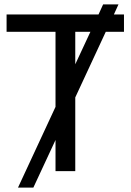

<svg xmlns="http://www.w3.org/2000/svg" viewBox="-20 -780 596 875"><path d="M323 0H233V-142L132 75H62L233 -293V-635H10V-714H429L450 -760H520L499 -714H545V-635H462L323 -336ZM323 -635V-487L392 -635Z"/></svg>

Font: Apis
Style: Regular
Weight: 400
Designer: Monotype Design Team
Foundry: Monotype Imaging Inc.
Version: Version 2.000; build 0001